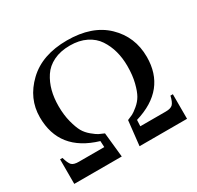

<svg xmlns="http://www.w3.org/2000/svg" viewBox="-153 -897 1107 1077"><g transform="rotate(-30 400.5 -359.0)"><path d="M765.6 0H458L475.6 -159.2Q497.1 -168 509.3 -173.8Q521.5 -179.7 546.4 -200.2Q571.3 -220.7 585.9 -246.1Q600.6 -271.5 612.3 -317.9Q624 -364.3 624 -423.8Q624 -475.6 611.8 -520.5Q599.6 -565.4 574.7 -603Q549.8 -640.6 505.4 -662.6Q460.9 -684.6 401.4 -684.6Q339.8 -684.6 294.9 -662.6Q250 -640.6 225.1 -602.5Q200.2 -564.5 188.5 -519.5Q176.8 -474.6 176.8 -421.9Q176.8 -364.3 189 -317.9Q201.2 -271.5 215.3 -246.6Q229.5 -221.7 254.4 -201.2Q279.3 -180.7 292 -174.3Q304.7 -168 326.2 -159.2L342.8 0H35.2V-159.2H50.8Q61.5 -120.1 74.2 -107.4Q86.9 -94.7 119.1 -94.7H284.2L282.2 -134.8Q54.7 -202.1 54.7 -419.9Q54.7 -540 147.5 -628.9Q240.2 -717.8 401.4 -717.8Q563.5 -717.8 653.8 -630.9Q744.1 -543.9 744.1 -414.1Q744.1 -202.1 519.5 -134.8L517.6 -94.7H682.6Q714.8 -94.7 728 -107.9Q741.2 -121.1 750 -159.2H765.6Z"/></g></svg>

Font: FreeUniversal
Style: Bold
Weight: 700
Version: Version 1.001